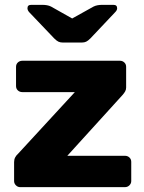

<svg xmlns="http://www.w3.org/2000/svg" viewBox="-20 -770 593 790"><path d="M63 0Q53 0 45.5 -7.5Q38 -15 38 -25V-103Q38 -114 42.5 -122.5Q47 -131 54 -137L288 -391H72Q61 -391 53.5 -398Q46 -405 46 -416V-495Q46 -506 53.5 -513Q61 -520 72 -520H474Q484 -520 491.5 -513Q499 -506 499 -495V-410Q499 -401 495 -394Q491 -387 485 -380L257 -129H494Q505 -129 512.5 -122Q520 -115 520 -104V-25Q520 -15 512.5 -7.5Q505 0 494 0ZM238 -595Q228 -595 220.5 -598.5Q213 -602 203 -612L100 -720Q93 -728 93 -736Q93 -750 108 -750H155Q164 -750 173 -748.5Q182 -747 190 -743L277 -694L365 -743Q373 -747 382 -748.5Q391 -750 399 -750H447Q462 -750 462 -736Q462 -728 454 -720L352 -612Q342 -602 334.5 -598.5Q327 -595 317 -595Z"/></svg>

Font: DVN-Rubik
Style: Bold
Weight: 700
Designer: Hubert and Fischer
Foundry: Hubert & Fischer
Version: Version 2.102